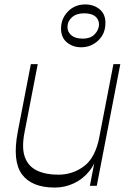

<svg xmlns="http://www.w3.org/2000/svg" viewBox="-20 -837 581 865"><path d="M227 8Q123 8 79 -51.5Q35 -111 60 -243L119 -548H150L90 -238Q77 -169 92.5 -128Q108 -87 147 -68.5Q186 -50 242 -50Q308 -50 359 -88.5Q410 -127 428 -221L420 -151Q411 -101 382 -65.5Q353 -30 312.5 -11Q272 8 227 8ZM385 0 491 -548H522L416 0ZM346 -624Q308 -624 281.5 -646Q255 -668 255 -708Q255 -753 286 -785Q317 -817 364 -817Q402 -817 428.5 -795.5Q455 -774 455 -734Q455 -685 422.5 -654.5Q390 -624 346 -624ZM352 -663Q389 -663 407.5 -683.5Q426 -704 426 -727Q426 -749 409.5 -763Q393 -777 359 -777Q324 -777 304 -759Q284 -741 284 -715Q284 -693 301.5 -678Q319 -663 352 -663Z"/></svg>

Font: Savate ExtraLight
Style: Italic
Weight: 200
Italic angle: -11°
Designer: Max Esnée
Foundry: Plomb Type
Version: Version 2.000